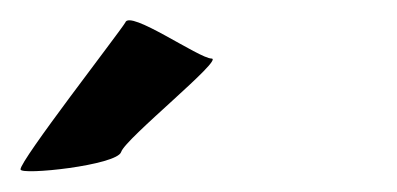

<svg xmlns="http://www.w3.org/2000/svg" viewBox="-75 -769 387 187"><path d="M-55 -604C-55 -598 39 -608 43 -621C47 -634 144 -712 131 -712C119 -712 51 -760 47 -747C41 -737 -56 -612 -55 -604Z"/></svg>

Font: Ampere
Style: RevIta
Weight: 400
Version: Version 1